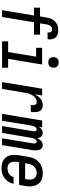

<svg xmlns="http://www.w3.org/2000/svg" viewBox="852 -1640 797 2540"><g transform="rotate(90 1250.0 -370.5)"><path d="M115 0 185 -422H82V-502H198L213 -594Q216 -614 222.5 -633.5Q229 -653 240 -670.5Q251 -688 267 -702.5Q283 -717 301.5 -726.5Q320 -736 340 -739.5Q360 -743 380 -743Q407 -743 433 -735.5Q459 -728 476 -709Q493 -690 498.5 -663.5Q504 -637 500 -610Q499 -608 499 -606Q499 -604 498 -602H408Q408 -603 408.5 -603.5Q409 -604 409 -605Q411 -616 409.5 -627Q408 -638 402.5 -646.5Q397 -655 387 -659Q377 -663 366 -663Q353 -663 340 -655Q327 -647 319.5 -634.5Q312 -622 308 -608.5Q304 -595 302 -581L289 -502H439V-422H275L205 0Z M527 0V-80H669L730 -450H613V-530H834L759 -80H877V0ZM806 -611Q790 -611 774.5 -616.5Q759 -622 749.5 -634.5Q740 -647 737.5 -663.5Q735 -680 738 -697Q740 -708 746 -719Q752 -730 762 -737Q772 -744 783.5 -746.5Q795 -749 806 -749Q823 -749 838 -743.5Q853 -738 862.5 -725.5Q872 -713 874.5 -696.5Q877 -680 874 -663Q873 -652 867 -641Q861 -630 851 -623Q841 -616 829.5 -613.5Q818 -611 806 -611Z M1066 0 1154 -530H1244L1228 -432Q1239 -453 1253 -472.5Q1267 -492 1285.5 -507.5Q1304 -523 1326.5 -530.5Q1349 -538 1372 -538Q1390 -538 1407 -533Q1424 -528 1436.5 -515.5Q1449 -503 1455 -487Q1461 -471 1463 -453Q1465 -435 1464 -416.5Q1463 -398 1460 -380H1369Q1370 -389 1371 -397.5Q1372 -406 1371.5 -414.5Q1371 -423 1368.5 -431Q1366 -439 1361.5 -445.5Q1357 -452 1349 -455Q1341 -458 1333 -458Q1315 -458 1297.5 -451.5Q1280 -445 1266 -432Q1252 -419 1242 -403Q1232 -387 1225 -370.5Q1218 -354 1213.5 -336.5Q1209 -319 1207 -301L1157 0Z M1487 0 1575 -530H1666L1658 -486Q1665 -497 1673.5 -506.5Q1682 -516 1692.5 -523.5Q1703 -531 1715 -534.5Q1727 -538 1739 -538Q1739 -538 1739 -538Q1739 -538 1739 -538Q1754 -538 1767 -532Q1780 -526 1789 -515.5Q1798 -505 1802 -491Q1806 -477 1808 -463Q1814 -477 1822.5 -490.5Q1831 -504 1843 -515Q1855 -526 1870 -532Q1885 -538 1900 -538Q1916 -538 1930 -531.5Q1944 -525 1952.5 -513Q1961 -501 1965 -486Q1969 -471 1970 -455.5Q1971 -440 1969.5 -424Q1968 -408 1965 -393L1900 0H1810L1877 -408Q1878 -416 1878.5 -424.5Q1879 -433 1876 -440.5Q1873 -448 1866.5 -453Q1860 -458 1851 -458Q1839 -458 1829.5 -447.5Q1820 -437 1815 -425.5Q1810 -414 1807 -402Q1804 -390 1802 -377L1739 0H1648L1716 -408Q1717 -416 1717 -424.5Q1717 -433 1714.5 -440.5Q1712 -448 1705 -453Q1698 -458 1690 -458Q1678 -458 1668.5 -447.5Q1659 -437 1653.5 -425.5Q1648 -414 1645 -402Q1642 -390 1640 -377L1578 0Z M2207 8Q2178 8 2149.5 2Q2121 -4 2098 -18.5Q2075 -33 2059 -56Q2043 -79 2036 -105.5Q2029 -132 2029.5 -161.5Q2030 -191 2034 -221L2056 -351Q2060 -376 2068.5 -400.5Q2077 -425 2091.5 -447.5Q2106 -470 2126.5 -488Q2147 -506 2171.5 -517.5Q2196 -529 2221.5 -533.5Q2247 -538 2272 -538Q2301 -538 2329 -532Q2357 -526 2379.5 -511Q2402 -496 2417.5 -473Q2433 -450 2440 -423.5Q2447 -397 2446.5 -367.5Q2446 -338 2441 -309L2427 -225H2126L2123 -207Q2120 -191 2119.5 -174.5Q2119 -158 2121.5 -143Q2124 -128 2131 -114Q2138 -100 2149.5 -90Q2161 -80 2176 -76Q2191 -72 2207 -72Q2226 -72 2244.5 -76Q2263 -80 2279.5 -90.5Q2296 -101 2307 -117.5Q2318 -134 2323 -152H2413Q2405 -118 2386.5 -87Q2368 -56 2339 -33.5Q2310 -11 2275.5 -1.5Q2241 8 2207 8ZM2139 -305H2349L2352 -323Q2355 -339 2356 -355Q2357 -371 2354.5 -386Q2352 -401 2345.5 -415Q2339 -429 2328 -439Q2317 -449 2301.5 -453.5Q2286 -458 2270 -458Q2270 -458 2270 -458Q2270 -458 2270 -458Q2255 -458 2239.5 -454.5Q2224 -451 2209.5 -443Q2195 -435 2183.5 -423Q2172 -411 2164 -397Q2156 -383 2151.5 -368Q2147 -353 2145 -337Z"/></g></svg>

Font: Iosevka Curly Medium Oblique
Style: Regular
Weight: 500
Italic angle: -9°
Monospace: yes
Designer: Belleve Invis
Foundry: Belleve Invis
Version: Version 11.1.0; ttfautohint (v1.8.3)